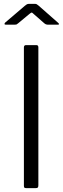

<svg xmlns="http://www.w3.org/2000/svg" viewBox="-20 -976 326 996"><path d="M169 -742Q179 -742 179 -730V-15Q179 -6 176 -3Q173 0 164 0H118Q109 0 106.5 -2.5Q104 -5 104 -12V-730Q104 -742 115 -742ZM210 -855 154 -904Q147 -911 144.5 -911Q142 -911 133 -904L74 -855Q68 -850 65.5 -849Q63 -848 57 -848H10Q4 -848 3.5 -851.5Q3 -855 7 -859L109 -946Q114 -950 118.5 -953Q123 -956 131 -956H162Q169 -956 172.5 -952.5Q176 -949 180 -947L280 -859Q293 -848 279 -848H227Q223 -848 219 -849.5Q215 -851 210 -855Z"/></svg>

Font: Libre Franklin Thin Light
Style: Regular
Weight: 300
Version: Version 3.000